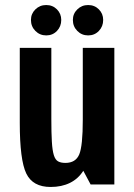

<svg xmlns="http://www.w3.org/2000/svg" viewBox="-20 -733 533 763"><path d="M184 -542.7H58.6V-244.7Q58.6 -97.1 84.4 -43.6Q110.1 10 181.3 10Q225.1 10 258.1 -6.3Q291 -22.6 311 -54.3L340.1 0H434.4V-542.7H309V-257.3Q309 -153.1 294.9 -119.4Q280.7 -85.6 239.7 -85.6Q222.1 -85.6 210.9 -91.7Q199.7 -97.9 193.9 -116.6Q188.1 -135.4 186.1 -169.9Q184 -204.3 184 -260.9ZM163.8 -592.3Q189.3 -592.3 206.4 -610.1Q223.4 -627.9 223.4 -653.7Q223.4 -678.6 206.3 -695.8Q189.2 -713 163.7 -713Q138.2 -713 120.6 -695.7Q103 -678.5 103 -653.7Q103 -627.9 120.6 -610.1Q138.2 -592.3 163.8 -592.3ZM330.3 -592.3Q355.9 -592.3 372.9 -610.1Q390 -627.9 390 -653.7Q390 -678.6 372.9 -695.8Q355.8 -713 330.3 -713Q304.8 -713 287.2 -695.7Q269.6 -678.5 269.6 -653.7Q269.6 -627.9 287.2 -610.1Q304.8 -592.3 330.3 -592.3Z"/></svg>

Font: Secuela Black
Style: Regular
Weight: 900
Designer: Fernando Haro
Foundry: deFharo
Version: Version 1.704